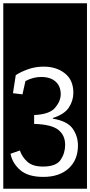

<svg xmlns="http://www.w3.org/2000/svg" viewBox="-32 -937 550 1170"><path d="M-12 -917H498V213H-12ZM64 -479 47 -369 105 -362 123 -443Q170 -468 219 -468Q275 -468 306.5 -440Q338 -412 338 -363Q338 -321 304 -280.5Q270 -240 176 -236V-182Q281 -179 323 -146Q365 -113 365 -54Q365 -4 337.5 37Q310 78 230 78Q167 78 135 49Q103 20 89 -20L32 0Q44 59 92 100Q140 141 232 141Q330 141 386.5 89Q443 37 443 -50Q443 -107 411 -153Q379 -199 290 -214V-218Q360 -240 387.5 -281.5Q415 -323 415 -372Q415 -449 363.5 -490Q312 -531 233 -531Q183 -531 137.5 -514.5Q92 -498 64 -479Z"/></svg>

Font: Zilla Slab Highlight Regular
Style: Regular
Weight: 400
Designer: Typotheque Type Foundry
Foundry: Typotheque type foundry
Version: Version 1.1; 2017; ttfautohint (v1.6)